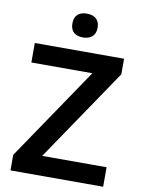

<svg xmlns="http://www.w3.org/2000/svg" viewBox="-99 -990 785 1057"><g transform="rotate(10 293.5 -461.5)"><path d="M300 -923C261 -923 230 -906 230 -856C230 -808 261 -790 300 -790C338 -790 371 -808 371 -856C371 -906 338 -923 300 -923ZM553 0V-109H193L544 -627V-714H45V-605H386L35 -87V0Z"/></g></svg>

Font: Noto Sans Lao SemiBold
Style: Regular
Weight: 600
Designer: Monotype Design Team
Foundry: Monotype Imaging Inc.
Version: Version 2.003